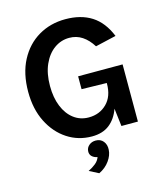

<svg xmlns="http://www.w3.org/2000/svg" viewBox="-128 -759 932 1080"><g transform="rotate(-15 338.5 -219.0)"><path d="M330 14Q250.5 14 186.5 -28Q122.5 -70 84.8 -145.2Q47 -220.5 47 -321Q47 -427 87.2 -503.5Q127.5 -580 197 -621Q266.5 -662 354 -662Q444.5 -662 506.5 -622.5Q568.5 -583 603 -498L482 -470Q456.5 -511 423.2 -533Q390 -555 348 -555Q300 -555 260.5 -526.8Q221 -498.5 197.5 -446Q174 -393.5 174 -321Q174 -253 194.8 -202Q215.5 -151 253 -122.5Q290.5 -94 340 -94Q403 -94 445 -135.5Q487 -177 487 -251V-255L341 -258V-333H600V0H504L491.5 -104Q471.5 -48 431.8 -17Q392 14 330 14ZM315 224.5 260.5 196.5Q285 184.5 303.5 169.5Q322 154.5 329 134Q310 131 297.5 119.2Q285 107.5 286.5 88Q288 68 303.8 54.8Q319.5 41.5 342.5 41.5Q370.5 41.5 386.5 61.2Q402.5 81 400.5 110.5Q399 142.5 376.2 174.2Q353.5 206 315 224.5Z"/></g></svg>

Font: Karla
Style: Bold
Weight: 700
Designer: Jonathan Pinhorn
Version: Version 2.004; ttfautohint (v1.8.4.7-5d5b);gftools[0.9.33]